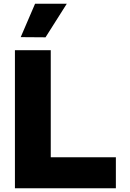

<svg xmlns="http://www.w3.org/2000/svg" viewBox="-20 -1009 696 1029"><path d="M168 -989H338L224 -809L91 -810ZM252 -740V-166H601V0H60V-740Z"/></svg>

Font: Be Vietnam Black
Style: Regular
Weight: 900
Designer: Lam Bao; Tony Le; Vietanh Nguyen
Foundry: Yellow Type Foundry
Version: Version 5.000